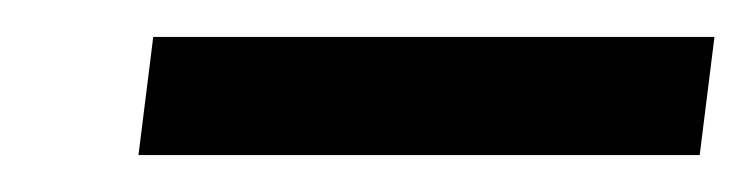

<svg xmlns="http://www.w3.org/2000/svg" viewBox="-20 -709 407 104"><path d="M63 -689H367L359 -625H55Z"/></svg>

Font: Rosario Light
Style: Italic
Weight: 300
Italic angle: -8.05°
Designer: Hector Gatti
Foundry: Omnibus Type
Version: Version 1.101; ttfautohint (v1.8.1.43-b0c9)